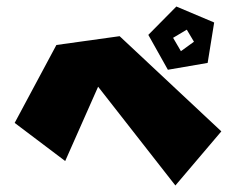

<svg xmlns="http://www.w3.org/2000/svg" viewBox="-20 -608 724 589"><path d="M535 -451 511 -492 553 -517 575 -480ZM435 -501 495 -394 617 -415 637 -539 521 -588ZM25 -231 153 -470 347 -497 659 -205 518 -39 281 -342 180 -114Z"/></svg>

Font: Super Mario
Style: Regular
Weight: 400
Version: Version 1.0